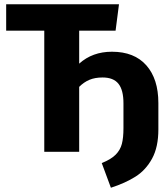

<svg xmlns="http://www.w3.org/2000/svg" viewBox="-20 -713 790 902"><path d="M724 -229V-105Q724 -22 694.5 32Q665 86 617 116.5Q569 147 501 169L458 53Q501 36 523 14Q545 -8 552.5 -37Q560 -66 560 -111V-228Q560 -290 536.5 -319.5Q513 -349 462 -349Q426 -349 400 -338Q374 -327 352 -305V0H188V-569H9V-693H539L523 -569H352V-414Q414 -470 506 -470Q611 -470 667.5 -406Q724 -342 724 -229Z"/></svg>

Font: FiraGOUPP
Style: Bold
Weight: 700
Designer: bBox Type
Foundry: bBox Type GmbH
Version: Version 1.001